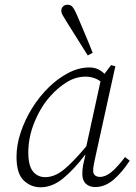

<svg xmlns="http://www.w3.org/2000/svg" viewBox="-20 -781 575 814"><path d="M100 -135Q100 -79 119.5 -54.5Q139 -30 172 -30Q212 -30 252 -63Q292 -96 346 -161L406 -436Q379 -456 342 -456Q301 -456 263 -432.5Q225 -409 195 -375Q155 -332 127.5 -266.5Q100 -201 100 -135ZM383 12Q359 12 344 -2Q329 -16 329 -44Q329 -64 332.5 -81.5Q336 -99 342 -124L341 -125Q295 -64 248.5 -25.5Q202 13 152 13Q111 13 80.5 -16Q50 -45 50 -116Q50 -167 68 -220.5Q86 -274 116.5 -323Q147 -372 187 -411Q227 -450 271 -472.5Q315 -495 358 -495Q379 -495 394.5 -488Q410 -481 423 -468L451 -505L469 -500L386 -123Q382 -105 378.5 -88Q375 -71 375 -57Q375 -44 383 -37.5Q391 -31 404 -31Q428 -31 453.5 -52.5Q479 -74 510 -115L530 -100Q499 -52 462.5 -20Q426 12 383 12ZM373 -557 352 -546Q305 -621 261 -691Q251 -708 245.5 -717Q240 -726 240 -736Q240 -747 247.5 -754Q255 -761 266 -761Q280 -761 288 -751Q296 -741 306 -718Q321 -682 339 -640Q357 -598 373 -557Z"/></svg>

Font: Source Serif 4 SmText Light
Style: Italic
Weight: 300
Italic angle: -12°
Designer: Frank Grießhammer
Foundry: Adobe
Version: Version 4.005;hotconv 1.1.0;makeotfexe 2.6.0